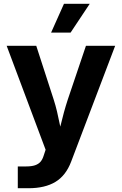

<svg xmlns="http://www.w3.org/2000/svg" viewBox="-20 -787 642 1011"><path d="M73.7 89.4H117.7Q146 89.4 164.3 83.3Q182.6 77.1 193.4 64.7Q204.1 52.2 210.4 31.2L220.2 1.5L15.1 -545.9H170.9L262.7 -262.7Q272.9 -231 280.3 -199.5Q287.6 -168 297.9 -118.2Q304.7 -83.5 314 -43H279.8Q288.6 -81.5 297.4 -120.1Q307.1 -161.1 316.7 -195.6Q326.2 -230 336.9 -262.7L432.6 -545.9H586.4L354.5 64.5Q326.7 137.7 271.7 170.9Q216.8 204.1 129.9 204.1H73.7ZM316.9 -767.1H452.6L351.6 -615.2H249Z"/></svg>

Font: Inter RS Variable
Style: Regular
Weight: 400
Designer: Rasmus Andersson (customised by Maria Ramos and Noel Pretorius)
Foundry: rsms
Version: Version 3.001;Glyphs 3.2.3 (3260)